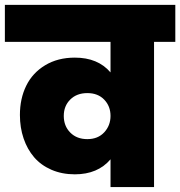

<svg xmlns="http://www.w3.org/2000/svg" viewBox="-34 -760 732 780"><path d="M415 -289.1Q415 -328.6 389.4 -355.2Q363.8 -381.8 320.8 -381.8Q277.8 -381.8 251.5 -355.7Q225.1 -329.6 225.1 -289.1Q225.1 -248 251.5 -221.4Q277.8 -194.8 320.8 -194.8Q363.8 -194.8 389.4 -222.4Q415 -250 415 -289.1ZM678.2 -589.8H591.8V0H415V-112.8Q363.3 -51.8 270 -51.8Q217.8 -51.8 175 -70.3Q132.3 -88.9 104.5 -121.3Q76.7 -153.8 61.8 -197.8Q46.9 -241.7 46.9 -293Q46.9 -359.4 72.5 -411.6Q98.1 -463.9 149.4 -494.9Q200.7 -525.9 270 -525.9Q363.8 -525.9 415 -465.8V-589.8H-14.2V-740.2H678.2Z"/></svg>

Font: Poppins ExtraBold
Style: Regular
Weight: 800
Designer: Ninad Kale (Devanagari), Jonny Pinhorn (Latin)
Foundry: Indian Type Foundry
Version: Version 3.200;PS 1.000;hotconv 16.6.54;makeotf.lib2.5.65590